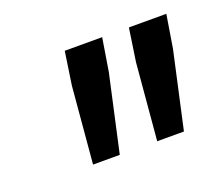

<svg xmlns="http://www.w3.org/2000/svg" viewBox="-57 -767 471 405"><g transform="rotate(-20 178.5 -565.0)"><path d="M92 -442 107 -614 118 -688H202L190 -614L152 -442ZM236 -442 251 -614 262 -688H346L334 -614L296 -442Z"/></g></svg>

Font: Azeri Sans
Style: Italic
Weight: 400
Designer: Hector Gatti & Omnibus-Type (original fonts) / Cristiano Sobral (main changes and remastering)
Foundry: Omnibus-Type
Version: Version 0.07;August 21, 2020;FontCreator 13.0.0.2681 64-bit;